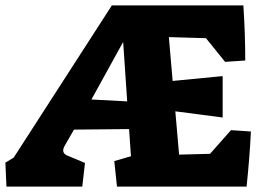

<svg xmlns="http://www.w3.org/2000/svg" viewBox="-30 -694 977 714"><path d="M-10 -89 21 -108 386 -674H875Q882 -569 882 -469L807 -464L736 -552L598 -556L612 -393L798 -411V-257L622 -280L636 -119L751 -122L829 -210L903 -205Q899 -115 887 0H405L395 -95L457 -113L450 -214L245 -212L209 -149Q205 -141 205 -135Q205 -123 217 -117L286 -88L276 0H-6ZM428 -538 310 -324 443 -317Z"/></svg>

Font: Suez One
Style: Regular
Weight: 400
Version: Version 1.000